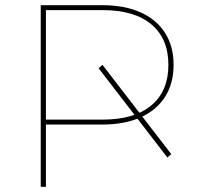

<svg xmlns="http://www.w3.org/2000/svg" viewBox="-20 -720 771 740"><path d="M137 -700H374Q460 -700 521.5 -672.5Q583 -645 616 -593.5Q649 -542 649 -470Q649 -398 616 -346.5Q583 -295 521.5 -267.5Q460 -240 374 -240H148L157 -249V0H137ZM148 -259H376Q498 -259 563.5 -314Q629 -369 629 -470Q629 -571 563.5 -626Q498 -681 376 -681H148L157 -689V-251ZM625 -113 360 -457 375 -470 640 -126Z"/></svg>

Font: Montserrat
Style: Regular
Weight: 400
Designer: Julieta Ulanovsky
Foundry: Julieta Ulanovsky
Version: Version 8.000